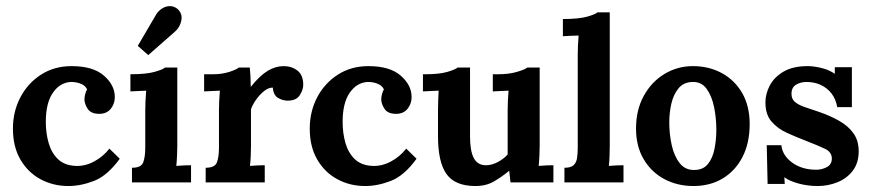

<svg xmlns="http://www.w3.org/2000/svg" viewBox="-20 -608 2906 640"><path d="M207.9 12.1Q157.3 12.1 115.3 -10.5Q73.3 -33 48.2 -75.9Q23.1 -118.8 23.1 -179.3Q23.1 -236.2 47.9 -283.5Q72.6 -330.8 116.8 -359.2Q161 -387.6 218.6 -387.6Q290.1 -387.6 326.4 -355.9Q362.7 -324.2 362.7 -284.6Q362.7 -262.6 349.7 -245.9Q336.6 -229.2 312.4 -228.5Q283.8 -228.1 272.6 -244.8Q261.5 -261.5 261.5 -277.2Q261.5 -283.8 263.7 -293Q265.9 -302.2 270.3 -310.2Q264.8 -321.2 254.3 -326.5Q243.9 -331.9 233.2 -333.5Q222.6 -335.2 215.6 -334.8Q179.7 -332.6 156.2 -298.7Q132.7 -264.8 132.7 -201.3Q132.7 -163.9 142.3 -130.9Q151.8 -97.9 173.6 -77.2Q195.5 -56.5 232.1 -55Q263.7 -53.5 293.7 -69.7Q323.8 -85.8 344.7 -112.6L379.2 -78.8Q338.1 -22.4 293.7 -5.1Q249.4 12.1 207.9 12.1Z M419.9 -48.8Q451 -48.8 457.6 -67.3Q464.2 -85.8 464.2 -115.5V-240.2Q464.2 -254.1 465 -271.5Q465.7 -289 467.2 -305.8Q455.4 -305.1 438.9 -304.5Q422.4 -304 414.7 -303.3V-360.5Q466.4 -360.5 494.3 -368.2Q522.2 -375.9 530.3 -382.8H571V-121Q571 -110.4 570.2 -91.1Q569.5 -71.9 567.7 -55Q579.4 -56.1 594.1 -56.7Q608.7 -57.2 616.8 -57.2V0H419.9ZM474.1 -424.3 439.3 -455.1 500.9 -560.3Q509 -572.8 520.9 -580.1Q532.8 -587.5 546.2 -587.6Q559.6 -587.8 571.7 -578.3Q588.9 -562.2 584.5 -540Q580.1 -517.8 564.7 -503.9Z M665.6 -48.8Q696.7 -48.8 703.3 -67.3Q709.9 -85.8 709.9 -115.5V-241.7Q709.9 -255.6 710.7 -272.3Q711.4 -289 712.9 -305.8Q701.1 -305.1 684.6 -304.5Q668.1 -304 660.4 -303.3V-360.5H690.5Q719.8 -360.5 743.9 -368.2Q767.9 -375.9 775.9 -382.8H812.6Q813.7 -375.1 814.8 -354.8Q815.9 -334.4 815.9 -318.3Q845.6 -355.7 872 -371.7Q898.4 -387.6 925.6 -387.6Q952 -387.6 971.4 -372.8Q990.8 -357.9 990.8 -325.3Q990.8 -308.4 978.9 -290.2Q967 -272.1 938 -272.5Q923 -272.5 907.2 -281.4Q891.5 -290.4 889.3 -316.1Q874.2 -316.1 859.2 -303.6Q844.2 -291.2 832.6 -274.3Q821 -257.4 816.6 -243.5V-121Q816.6 -110.4 815.9 -91.1Q815.2 -71.9 813.3 -55Q825.1 -56.1 839.8 -56.7Q854.4 -57.2 862.5 -57.2V0H665.6Z M1197.3 12.1Q1146.7 12.1 1104.7 -10.5Q1062.7 -33 1037.6 -75.9Q1012.5 -118.8 1012.5 -179.3Q1012.5 -236.2 1037.2 -283.5Q1062 -330.8 1106.2 -359.2Q1150.3 -387.6 1207.9 -387.6Q1279.4 -387.6 1315.7 -355.9Q1352 -324.2 1352 -284.6Q1352 -262.6 1339 -245.9Q1326 -229.2 1301.8 -228.5Q1273.2 -228.1 1262 -244.8Q1250.8 -261.5 1250.8 -277.2Q1250.8 -283.8 1253 -293Q1255.2 -302.2 1259.6 -310.2Q1254.1 -321.2 1243.7 -326.5Q1233.2 -331.9 1222.6 -333.5Q1212 -335.2 1205 -334.8Q1169.1 -332.6 1145.6 -298.7Q1122.1 -264.8 1122.1 -201.3Q1122.1 -163.9 1131.6 -130.9Q1141.2 -97.9 1163 -77.2Q1184.8 -56.5 1221.5 -55Q1253 -53.5 1283.1 -69.7Q1313.2 -85.8 1334.1 -112.6L1368.5 -78.8Q1327.5 -22.4 1283.1 -5.1Q1238.7 12.1 1197.3 12.1Z M1564.7 12.1Q1497.2 12.1 1468.6 -27.5Q1440 -67.1 1440 -154V-240.2Q1440 -254.1 1440.6 -271.5Q1441.1 -289 1442.2 -305.8Q1430.5 -305.1 1414 -304.5Q1397.5 -304 1389.8 -303.3V-360.5H1397.1Q1444.1 -360.5 1470.7 -368.2Q1497.2 -375.9 1505.3 -382.8H1546.8V-153.3Q1546.8 -104.5 1559.4 -80.9Q1572.1 -57.2 1599.9 -57.2Q1619.4 -57.2 1639.3 -67.8Q1659.3 -78.5 1672.2 -93.1V-240.2Q1672.2 -254.1 1672.9 -271.5Q1673.6 -289 1675.1 -305.8Q1663.4 -305.1 1646.9 -304.5Q1630.4 -304 1622.7 -303.3V-360.5H1640.6Q1676.2 -360.5 1703.2 -368.4Q1730.1 -376.2 1737.4 -382.8H1778.9V-121Q1778.9 -110.4 1778.1 -91.1Q1777.4 -71.9 1775.6 -55Q1787.3 -56.1 1802 -56.7Q1816.6 -57.2 1824.7 -57.2V0H1681.7Q1680.6 -9.5 1679.5 -19.6Q1678.4 -29.7 1677.3 -38.9Q1654.2 -19.4 1627.4 -3.7Q1600.7 12.1 1564.7 12.1Z M1861.4 -48.8Q1882.7 -48.8 1891.8 -57.2Q1901 -65.6 1903.4 -80.7Q1905.8 -95.7 1905.8 -115.5V-424.3Q1905.8 -437.8 1906.5 -455.6Q1907.2 -473.4 1908.7 -489.5Q1897 -489.2 1880.6 -488.6Q1864.3 -488.1 1856.3 -487.3V-544.6Q1908.7 -544.6 1936.4 -552.3Q1964.1 -560 1971.8 -566.9H2012.5V-121Q2012.5 -110.4 2011.9 -91.1Q2011.4 -71.9 2009.5 -55Q2022 -56.1 2036.1 -56.7Q2050.2 -57.2 2058.3 -57.2V0H1861.4Z M2291.9 12.1Q2237.6 12.1 2194.2 -11.2Q2150.7 -34.5 2125.4 -77.6Q2100.1 -120.6 2100.1 -179.3Q2100.1 -241.7 2126 -288.6Q2151.8 -335.5 2195.1 -361.6Q2238.4 -387.6 2289.7 -387.6Q2343.2 -387.6 2386.1 -364.3Q2429 -341 2454 -297.8Q2478.9 -254.5 2478.9 -194.4Q2478.9 -131.3 2455.1 -84.9Q2431.2 -38.5 2389.1 -13.2Q2346.9 12.1 2291.9 12.1ZM2294.8 -41.4Q2324.5 -41.8 2340.3 -62Q2356.1 -82.1 2361.9 -112.9Q2367.8 -143.7 2367.8 -175.7Q2367.8 -213.1 2360.5 -250.1Q2353.1 -287.1 2335.7 -311.5Q2318.3 -335.9 2287.9 -334.8Q2258.9 -334.1 2242 -313.9Q2225.2 -293.7 2218 -263.1Q2210.9 -232.5 2210.9 -199.9Q2210.9 -161.7 2218.9 -124.9Q2227 -88 2245.5 -64.4Q2264 -40.7 2294.8 -41.4Z M2705.5 12.1Q2672.9 12.1 2642.3 3.9Q2611.7 -4.4 2594.4 -17.2L2595.9 5.1H2538.7L2535.8 -123.9H2584.5Q2588.2 -89.5 2620.8 -65.8Q2653.5 -42.2 2701.1 -42.2Q2719.5 -42.2 2736.2 -51Q2752.8 -59.8 2752.8 -79.6Q2752.5 -101.2 2730.3 -111.8Q2708.1 -122.5 2665.6 -139Q2634.4 -151.1 2603.4 -165Q2572.4 -179 2551.9 -202.6Q2531.4 -226.3 2531.4 -266.6Q2531.4 -295.6 2546.2 -323.4Q2561.1 -351.3 2592.2 -369.5Q2623.4 -387.6 2672.5 -387.6Q2693.1 -387.6 2718.9 -381.2Q2744.8 -374.8 2762.7 -361.9V-383.9H2819.6V-250.8H2770.8Q2766.4 -276.9 2752.3 -295.6Q2738.2 -314.3 2716.7 -324.5Q2695.3 -334.8 2668.1 -334.8Q2649.1 -334.8 2633.7 -325.8Q2618.3 -316.8 2618.3 -295.2Q2618.3 -277.6 2630.4 -267.7Q2642.5 -257.8 2663.4 -250.8Q2684.3 -243.9 2709.9 -235.1Q2748.1 -221.9 2778 -204.8Q2807.8 -187.8 2825.1 -163.4Q2842.3 -139 2842.3 -103.8Q2842.3 -64.9 2822.7 -39.1Q2803.1 -13.2 2771.7 -0.6Q2740.4 12.1 2705.5 12.1Z"/></svg>

Font: Parastoo
Style: Regular
Weight: 400
Foundry: Saber Rastikerdar (saber.rastikerdar@gmail.com)
Version: Version 3.000